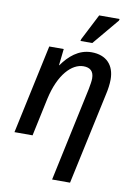

<svg xmlns="http://www.w3.org/2000/svg" viewBox="-107 -842 801 1149"><g transform="rotate(10 293.5 -268.0)"><path d="M316 -606H388L522 -766L524 -776H400L319 -618ZM415 -331 293 240H402L523 -322C529 -348 534 -381 534 -410C534 -497 484 -551 394 -551C315 -551 258 -499 217 -441H215L226 -541H138L22 0H132L181 -230C215 -385 291 -460 361 -460C401 -460 424 -441 424 -397C424 -379 420 -359 415 -331Z"/></g></svg>

Font: Noto Sans Medium
Style: Italic
Weight: 500
Italic angle: -12°
Designer: Monotype Design Team
Foundry: Monotype Imaging Inc.
Version: Version 2.013